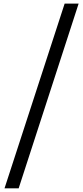

<svg xmlns="http://www.w3.org/2000/svg" viewBox="-20 -890 459 1060"><path d="M4.9 149.9 336.9 -870.1H414.1L83 149.9Z"/></svg>

Font: Kelly Slab
Style: Regular
Weight: 400
Designer: Denis Masharov
Foundry: Denis Masharov
Version: Version 1.001